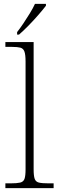

<svg xmlns="http://www.w3.org/2000/svg" viewBox="-20 -979 307 999"><path d="M8 0V-25H35Q68 -25 85 -29Q102 -33 107.5 -48.5Q113 -64 113 -98V-659Q113 -695 107 -711Q101 -727 86 -731Q71 -735 43 -735H8V-760H155V-98Q155 -64 160.5 -48.5Q166 -33 182.5 -29Q199 -25 233 -25H259V0ZM69 -812Q84 -831 101.5 -857Q119 -883 135.5 -910Q152 -937 162 -959H219V-949Q206 -932 181 -903Q156 -874 128 -845.5Q100 -817 79 -799H69Z"/></svg>

Font: Noto Serif Malayalam ExtraLight
Style: Regular
Weight: 200
Designer: Indian type Foundry, Jelle Bosma, Monotype Design Team
Foundry: Monotype Imaging Inc.
Version: Version 2.104; ttfautohint (v1.8.4.7-5d5b)